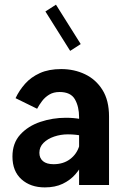

<svg xmlns="http://www.w3.org/2000/svg" viewBox="-20 -792 544 822"><path d="M446.8 -293.1Q446.8 -362.3 418.6 -407.2Q390.4 -452.1 343.9 -474.2Q297.5 -496.3 242.1 -496.3Q188.7 -496.3 150.8 -479.1Q112.8 -461.9 87.6 -433.6Q62.4 -405.3 46.6 -371.7L138.9 -326.4Q147.8 -343.1 160.3 -359.6Q172.7 -376 190.9 -387Q209.1 -398.1 235.1 -398.1Q282.8 -398.1 300.7 -366.8Q318.6 -335.6 318.6 -289.8V0H446.8ZM361.9 -166.5 319.5 -167.8Q308.8 -132.2 279.8 -110.6Q250.9 -89 209.2 -89Q179.8 -89 164.2 -101.9Q148.6 -114.9 148.6 -137.9Q148.6 -162.7 166.3 -180.3Q184 -197.9 211.9 -207.3Q239.9 -216.8 270.6 -216.8Q287.4 -216.8 303.8 -215.1Q320.2 -213.4 334.6 -210.2L380.2 -268.9Q352.3 -277 324.2 -282.4Q296 -287.8 262 -287.8Q205.3 -287.8 152.8 -270.2Q100.3 -252.6 66.8 -215.9Q33.3 -179.3 33.3 -121.7Q33.3 -59.1 71.9 -24.4Q110.5 10.3 171.9 10.3Q216.1 10.3 248.3 -5.1Q280.5 -20.4 302.9 -46Q325.2 -71.5 339.5 -103Q353.8 -134.4 361.9 -166.5ZM325.6 -603.3 219.6 -772 174.4 -742.9 280.4 -574.2Z"/></svg>

Font: Estedad-VF-FD Black
Style: Regular
Weight: 900
Designer: Amin Abedi
Version: Version 4.000